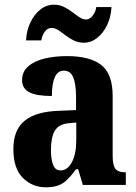

<svg xmlns="http://www.w3.org/2000/svg" viewBox="-20 -788 581 818"><path d="M175 10Q118 10 77.5 -30Q37 -70 37 -153Q37 -235 85.5 -274Q134 -313 232 -316L304 -319V-374Q304 -430 292 -458.5Q280 -487 252 -487Q226 -487 213.5 -459Q201 -431 201 -379Q136 -379 105 -395Q74 -411 74 -447Q74 -482 100 -505Q126 -528 169.5 -538.5Q213 -549 265 -549Q363 -549 411.5 -511Q460 -473 460 -379V-125Q460 -84 471.5 -69Q483 -54 513 -54H516V0H333L313 -67H304Q284 -40 267 -23Q250 -6 228.5 2Q207 10 175 10ZM237 -62Q268 -62 286.5 -97.5Q305 -133 305 -191V-266L273 -263Q230 -259 213.5 -231Q197 -203 197 -149Q197 -108 206.5 -85Q216 -62 237 -62ZM337 -606Q314 -606 294.5 -615.5Q275 -625 259 -637.5Q243 -650 228.5 -659.5Q214 -669 199 -669Q182 -669 170.5 -652.5Q159 -636 156 -616H91Q93 -658 109.5 -692.5Q126 -727 152 -747.5Q178 -768 210 -768Q233 -768 252.5 -758.5Q272 -749 288 -736.5Q304 -724 318.5 -714.5Q333 -705 347 -705Q362 -705 375 -721.5Q388 -738 390 -758H455Q453 -716 436.5 -681.5Q420 -647 394 -626.5Q368 -606 337 -606Z"/></svg>

Font: Noto Serif Hebrew Condensed ExtraBold
Style: Regular
Weight: 800
Width: 3
Designer: Monotype Design Team
Foundry: Monotype Imaging Inc.
Version: Version 2.004; ttfautohint (v1.8.4.7-5d5b)